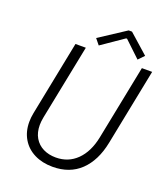

<svg xmlns="http://www.w3.org/2000/svg" viewBox="-161 -1014 986 1133"><g transform="rotate(20 332.0 -447.0)"><path d="M83 -194.3Q83 -221.7 88.9 -251.5L182.1 -719.7H247.1L152.8 -248Q147.5 -220.2 147.5 -198.7Q147.5 -151.9 167.2 -118.4Q187 -85 221.9 -67.6Q256.8 -50.3 301.3 -50.3Q379.4 -50.3 432.9 -103Q486.3 -155.8 505.4 -250L599.1 -719.7H663.6L567.9 -239.7Q544.4 -121.6 476.8 -56.9Q409.2 7.8 302.2 7.8Q237.3 7.8 187.5 -17.1Q137.7 -42 110.4 -87.9Q83 -133.8 83 -194.3ZM284.7 -794.4 449.7 -902.3H470.7L592.3 -794.4L557.6 -758.3L457.5 -853H451.7L314 -758.3Z"/></g></svg>

Font: Reddit Sans Chocolate Light
Style: Italic
Weight: 300
Italic angle: -11.25°
Designer: Stephen Hutchings
Version: Version 1.013